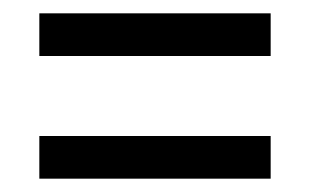

<svg xmlns="http://www.w3.org/2000/svg" viewBox="-20 -501 465 288"><path d="M39 -417V-481H386V-417ZM39 -233V-297H386V-233Z"/></svg>

Font: Noto Serif Tamil ExtraCondensed SemiBold
Style: Regular
Weight: 600
Width: 2
Designer: Indian Type Foundry, Tom Grace, and the Monotype Design Team
Foundry: Monotype Imaging Inc.
Version: Version 2.004; ttfautohint (v1.8.4.7-5d5b)